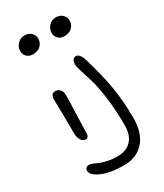

<svg xmlns="http://www.w3.org/2000/svg" viewBox="-236 -817 981 1150"><g transform="rotate(-30 254.0 -242.0)"><path d="M127 -604Q100.6 -604 84.7 -619.6Q68.8 -635.3 68.8 -658.2Q68.8 -686.5 88.9 -707.3Q108.9 -728 137.2 -728Q166 -728 183.1 -710.9Q200.2 -693.8 200.2 -671.9Q200.2 -643.1 180.7 -623.5Q161.1 -604 127 -604ZM344.2 -604Q317.9 -604 302 -619.6Q286.1 -635.3 286.1 -658.2Q286.1 -686.5 305.9 -707.3Q325.7 -728 354 -728Q382.8 -728 399.9 -710.9Q417 -693.8 417 -671.9Q417 -643.1 397.7 -623.5Q378.4 -604 344.2 -604ZM267.1 244.1Q170.4 244.1 113.8 218.5Q57.1 192.9 57.1 163.1Q57.1 136.2 86.9 136.2Q95.2 136.2 110.8 142.8Q126.5 149.4 143.6 157.2Q160.6 165 191.4 171.6Q222.2 178.2 257.8 178.2Q320.8 178.2 355 142.3Q389.2 106.4 389.2 36.1Q389.2 -67.9 377.2 -156Q365.2 -244.1 351.1 -289.8Q336.9 -335.4 325 -372.8Q313 -410.2 313 -424.8Q313 -445.8 321.3 -456.3Q329.6 -466.8 341.8 -466.8Q368.7 -466.8 384.8 -414.1Q421.4 -292.5 438.7 -192.1Q456.1 -91.8 456.1 23.9Q456.1 130.4 405.3 187.3Q354.5 244.1 267.1 244.1ZM143.1 -4.9Q126 -4.9 114 -24.2Q102.1 -43.5 102.1 -68.8Q102.1 -143.1 100.6 -212.4Q99.1 -281.7 99.1 -307.1Q99.1 -347.2 129.9 -347.2Q148.4 -347.2 161.4 -333.5Q174.3 -319.8 174.8 -295.9Q175.3 -270 171.1 -163.3Q167 -56.6 167 -33.2Q167 -4.9 143.1 -4.9Z"/></g></svg>

Font: Shantell Sans Irregular Bouncy
Style: Regular
Weight: 300
Designer: Stephen Nixon, Anya Danilova, Shantell Martin
Foundry: Arrow Type
Version: Version 1.006;[9816181b4]